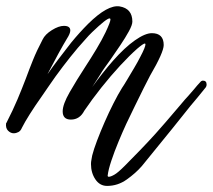

<svg xmlns="http://www.w3.org/2000/svg" viewBox="-43 -430 699 631"><path d="M309 181Q285 181 270.5 159.5Q256 138 256 109Q256 102 257.5 95Q259 88 260 81Q265 61 276 32Q287 3 301 -29Q315 -61 330 -90.5Q345 -120 358 -141Q363 -148 374 -166.5Q385 -185 397.5 -206Q410 -227 418 -243Q427 -260 431 -270Q435 -280 435 -284Q435 -287 433 -287Q428 -287 408 -270Q383 -248 352 -214.5Q321 -181 290 -142Q259 -103 234 -66Q219 -37 190 -37Q163 -37 163 -64Q163 -87 186 -127Q209 -167 237 -210Q256 -239 274 -269Q292 -299 304 -324Q312 -341 316 -351.5Q320 -362 320 -366Q320 -379 281 -344Q271 -335 260 -324.5Q249 -314 237 -300Q213 -274 188 -242.5Q163 -211 139 -178Q127 -161 116 -145Q105 -129 94 -113Q72 -82 55 -55Q38 -28 29 -10Q25 0 17.5 4Q10 8 2 8Q-8 8 -16.5 -0.5Q-25 -9 -23 -25L-22 -26Q0 -69 14.5 -103.5Q29 -138 42 -172Q53 -202 65.5 -233Q78 -264 97 -300Q105 -317 127.5 -331Q150 -345 167 -345Q188 -345 188 -330Q188 -320 177 -303Q166 -285 148 -252Q130 -219 113 -186Q129 -209 149 -235.5Q169 -262 191 -290Q218 -323 247 -352Q311 -415 350 -409Q392 -402 392 -359Q392 -348 380.5 -327Q369 -306 352.5 -281.5Q336 -257 320 -234Q310 -220 301 -207.5Q292 -195 287 -186Q283 -179 275.5 -168Q268 -157 260 -144Q276 -166 294 -189Q312 -212 329 -231Q367 -274 400.5 -297.5Q434 -321 456 -321Q495 -321 495 -282Q495 -258 450 -181Q443 -168 429 -140Q415 -112 399.5 -80Q384 -48 372 -23Q360 3 346.5 35.5Q333 68 323 98Q313 128 311 146Q310 150 314 151Q321 151 333 144Q344 138 367 115Q390 92 417.5 63.5Q445 35 468 9.5Q491 -16 501 -28L548 -83Q558 -95 564.5 -102.5Q571 -110 575 -114L595 -137Q600 -143 605 -149Q610 -155 615 -160Q619 -165 624 -165Q636 -165 636 -152Q636 -145 630 -139Q619 -125 606.5 -110Q594 -95 583 -82L523 -7L423 116Q403 139 373.5 160Q344 181 309 181Z"/></svg>

Font: Birthstone Bounce Medium
Style: Regular
Weight: 500
Designer: Robert E. Leuschke
Foundry: Rob Leuschke
Version: Version 1.010; ttfautohint (v1.8.3)